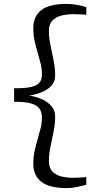

<svg xmlns="http://www.w3.org/2000/svg" viewBox="-20 -824 540 980"><path d="M319.5 136Q232.5 136 191.2 104Q150 72 150 12Q150 -23.5 156.8 -54.2Q163.5 -85 172 -113.2Q180.5 -141.5 187.2 -169Q194 -196.5 194 -225Q194 -249 183 -267.2Q172 -285.5 141.2 -295.2Q110.5 -305 52 -304.5V-373.5Q110.5 -373 141.2 -380.8Q172 -388.5 183 -404.2Q194 -420 194 -444Q194 -472.5 187.2 -500Q180.5 -527.5 172 -555.8Q163.5 -584 156.8 -614.5Q150 -645 150 -680Q150 -741 191 -772.5Q232 -804 319.5 -804Q346 -804 369.5 -799.8Q393 -795.5 420.5 -788V-748.5Q417 -749.5 401.8 -750.2Q386.5 -751 371.2 -751.2Q356 -751.5 352.5 -751.5Q321.5 -751.5 293.2 -744.5Q265 -737.5 247.2 -718.8Q229.5 -700 229.5 -666Q229.5 -633.5 237.5 -594.5Q245.5 -555.5 253.5 -515.2Q261.5 -475 261.5 -439Q261.5 -407 241.8 -386Q222 -365 191.8 -353Q161.5 -341 129 -336Q161.5 -331.5 191.8 -318.5Q222 -305.5 241.8 -283.2Q261.5 -261 261.5 -229Q261.5 -193 253.5 -153Q245.5 -113 237.5 -74.2Q229.5 -35.5 229.5 -3Q229.5 32 247 50.8Q264.5 69.5 292.8 76.5Q321 83.5 352.5 83.5Q357 83.5 372.2 83Q387.5 82.5 402.2 81.5Q417 80.5 420.5 79.5V119Q393 126.5 369.5 131.2Q346 136 319.5 136Z"/></svg>

Font: Merriweather 20pt Light
Style: Regular
Weight: 300
Version: Version 2.100